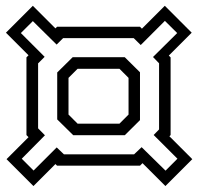

<svg xmlns="http://www.w3.org/2000/svg" viewBox="-24 -630 667 646"><path d="M88.5 -4 -2 -94.5 72 -168.5 65 -175.5V-437L72 -444L-4 -520L86.5 -610.5L162.5 -534.5L168 -540H447L453.5 -533.5L530.5 -610.5L621 -520L544 -443L550 -437V-175.5L546 -171.5L623 -94.5L532.5 -4L455.5 -81L447 -72.5H168L162.5 -78ZM237 -214H378L408.5 -244.5V-368L378 -398.5H237L206.5 -368V-244.5ZM89 -56.2 166.8 -134 191 -110.8H427.2L452.5 -134.8L533 -55.8L573 -96L493 -175.8L511.2 -194.5V-417L490.8 -438.2L572.2 -518.8L530.8 -559.8L449.5 -478.5L425.8 -501.8H188.5L166.5 -480L86.5 -559L46.2 -518.8L126.2 -438.8L104.2 -416.8V-198.2L127.2 -174.8L49.2 -96ZM222.5 -175 168.5 -228.2V-386.2L220.5 -437.5H395.8L447 -386.8V-225.8L395.8 -175Z"/></svg>

Font: Tourney Thin
Style: Regular
Weight: 100
Designer: Tyler Finck
Foundry: Etcetera Type Co
Version: Version 1.015